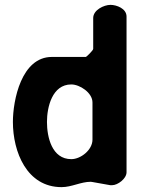

<svg xmlns="http://www.w3.org/2000/svg" viewBox="-20 -761 603 789"><path d="M333 -527H193C68 -527 33 -349 33 -260C33 -137 90 8 233 8C275 8 312 -14 353 -14C355 -14 360 -13 360 -13C367 -12 426 -1 433 0H441C464 0 500 -27 500 -53V-693C500 -726 459 -741 434 -741C407 -741 363 -720 363 -687V-560C363 -554 335 -527 333 -527ZM173 -260C173 -320 194 -414 273 -414C308 -414 360 -380 360 -340V-187C360 -145 312 -107 273 -107C193 -107 173 -198 173 -260Z"/></svg>

Font: Asimov Print
Style: Regular
Weight: 500
Designer: Google
Version: Version 2.000980: 2014